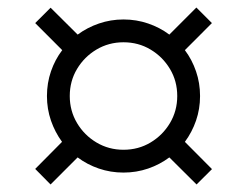

<svg xmlns="http://www.w3.org/2000/svg" viewBox="-20 -610 657 510"><path d="M114.3 -120 73.5 -161.3 144.8 -233.2Q126.1 -258.7 115.4 -289.6Q104.7 -320.6 104.7 -354.9Q104.7 -389.4 115.4 -420.5Q126.1 -451.7 145.3 -476.8L73.5 -548.7L114.4 -589.5L186.3 -518.1Q211.8 -537 242.9 -547.6Q274.1 -558.3 308 -558.3Q342.3 -558.3 373.5 -547.6Q404.6 -537 429.8 -518.1L501.6 -590L542.9 -548.7L471.1 -476.8Q490 -451.7 500.7 -420.5Q511.4 -389.4 511.4 -354.9Q511.4 -320.6 500.7 -289.6Q490 -258.7 471.1 -233.2L543.1 -160.8L502.1 -120L429.8 -191.9Q404.6 -173 373.5 -162.3Q342.3 -151.6 308 -151.6Q273.7 -151.6 242.5 -162.3Q211.3 -173 186.2 -191.9ZM308 -212.2Q347.7 -212.2 379.9 -231.5Q412.2 -250.8 431.5 -283.2Q450.8 -315.7 450.8 -354.9Q450.8 -394.6 431.5 -426.8Q412.2 -459.1 379.9 -478.4Q347.7 -497.7 308 -497.7Q268.8 -497.7 236.3 -478.4Q203.9 -459.1 184.6 -426.8Q165.3 -394.6 165.3 -354.9Q165.3 -315.7 184.6 -283.2Q203.9 -250.8 236.3 -231.5Q268.8 -212.2 308 -212.2Z"/></svg>

Font: Russolo 10pt ExtraLight
Style: Regular
Weight: 200
Designer: Micah Stupak-Hahn
Version: Version 1.000